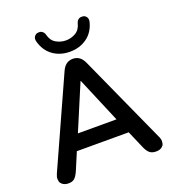

<svg xmlns="http://www.w3.org/2000/svg" viewBox="-165 -1065 1075 1197"><g transform="rotate(-20 372.0 -466.5)"><path d="M371 -566 244 -265H500L373 -566ZM84 8Q60 8 45.5 -3Q31 -14 29 -25.5Q27 -37 27 -41Q27 -56 35 -74L299 -659Q312 -688 330.5 -700.5Q349 -713 373 -713Q396 -713 414.5 -700.5Q433 -688 446 -659L711 -74Q720 -56 720 -40Q720 -36 718 -24.5Q716 -13 702 -2.5Q688 8 665 8Q637 8 621.5 -5.5Q606 -19 594 -47L544 -163H200L151 -47Q138 -18 124 -5Q110 8 84 8ZM373 -760Q308 -760 260.5 -794.5Q213 -829 196 -893Q191 -913 200.5 -926Q210 -939 224 -940Q238 -942 247 -937.5Q256 -933 261 -926Q266 -919 268 -911Q278 -870 308.5 -852.5Q339 -835 373 -835Q408 -835 438 -852.5Q468 -870 478 -911Q480 -919 485 -926Q490 -933 499 -937.5Q508 -942 522 -940Q536 -939 545.5 -926Q555 -913 550 -893Q534 -829 486 -794.5Q438 -760 373 -760Z"/></g></svg>

Font: Nunito
Style: Bold
Weight: 700
Designer: Vernon Adams
Foundry: Vernon Adams
Version: Version 3.602